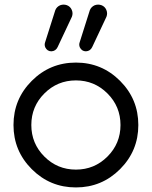

<svg xmlns="http://www.w3.org/2000/svg" viewBox="-20 -821 665 841"><path d="M585.9 -273.4Q585.9 -160.2 505.9 -80.1Q425.8 0 312.5 0Q199.2 0 119.1 -80.1Q39.1 -160.2 39.1 -273.4Q39.1 -386.7 119.1 -466.8Q199.2 -546.9 312.5 -546.9Q425.8 -546.9 505.9 -466.8Q585.9 -386.7 585.9 -273.4ZM312.5 -468.8Q231.4 -468.8 174.3 -411.6Q117.2 -354.5 117.2 -273.4Q117.2 -192.4 174.3 -135.3Q231.4 -78.1 312.5 -78.1Q393.6 -78.1 450.7 -135.3Q507.8 -192.4 507.8 -273.4Q507.8 -354.5 450.7 -411.6Q393.6 -468.8 312.5 -468.8ZM232.4 -614.7Q224.1 -597.2 205.1 -596.2Q187 -596.2 178.2 -613.8Q175.8 -619.6 175.8 -625.5Q175.8 -630.9 177.7 -636.2L222.2 -776.4Q228 -791 243.2 -797.9Q251 -800.8 258.3 -800.8Q265.6 -800.8 272.9 -798.3Q288.1 -792.5 294.4 -777.6Q300.8 -762.7 294.9 -747.6ZM383.8 -614.7Q375.5 -597.2 356.4 -596.2Q338.4 -596.2 329.6 -613.8Q327.1 -619.6 327.1 -625.5Q327.1 -630.9 329.1 -636.2L373.5 -776.4Q379.4 -791 394.5 -797.9Q402.3 -800.8 409.7 -800.8Q417 -800.8 424.3 -798.3Q439.5 -792.5 445.8 -777.6Q452.1 -762.7 446.3 -747.6Z"/></svg>

Font: Comfortaa
Style: Regular
Weight: 400
Designer: Johan Aakerlund - aajohan
Foundry: Johan Aakerlund
Version: Version 2.004 2013